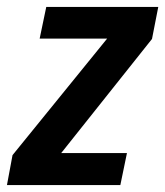

<svg xmlns="http://www.w3.org/2000/svg" viewBox="-46 -532 475 552"><path d="M391 -420 130 -92H319L300 0H-26L-10 -86L262 -421H68L87 -512H409Z"/></svg>

Font: Decalotype SemiBold Italic
Style: Regular
Weight: 600
Italic angle: -12°
Designer: Alfredo Marco Pradil
Foundry: Alfredo Marco Pradil
Version: Version 1.0